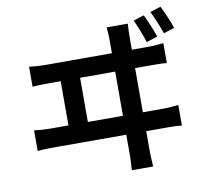

<svg xmlns="http://www.w3.org/2000/svg" viewBox="-93 -946 1186 1100"><g transform="rotate(-10 500.0 -396.0)"><path d="M807 -811Q817 -792 827 -768.5Q837 -745 846.5 -721.5Q856 -698 862 -678L798 -657Q791 -678 782.5 -701.5Q774 -725 764.5 -748Q755 -771 745 -791ZM910 -843Q920 -824 930.5 -800.5Q941 -777 950.5 -753.5Q960 -730 966 -710L903 -690Q892 -722 877.5 -757.5Q863 -793 848 -823ZM709 -780Q707 -751 706.5 -732.5Q706 -714 706 -704Q706 -697 706 -659.5Q706 -622 706 -564.5Q706 -507 706 -439.5Q706 -372 706 -305Q706 -238 706 -181Q706 -124 706 -86.5Q706 -49 706 -44Q706 -37 706.5 -13Q707 11 710 51H586Q589 11 589.5 -12Q590 -35 590 -42Q590 -47 590 -84.5Q590 -122 590 -180Q590 -238 590 -306Q590 -374 590 -442Q590 -510 590 -567.5Q590 -625 590 -662Q590 -699 590 -704Q590 -715 589.5 -731.5Q589 -748 586 -780ZM273 -236V-572H386V-236ZM74 -271Q97 -268 122 -266.5Q147 -265 169 -265H823Q849 -265 871.5 -267Q894 -269 913 -271V-151Q892 -154 866 -154.5Q840 -155 823 -155H169Q147 -155 122.5 -154.5Q98 -154 74 -151ZM109 -635Q133 -632 157.5 -630.5Q182 -629 205 -629H800Q826 -629 848 -631Q870 -633 890 -635V-519Q869 -521 842.5 -521.5Q816 -522 800 -522H205Q183 -522 158.5 -521.5Q134 -521 109 -519Z"/></g></svg>

Font: Noto Sans KR SemiBold
Style: Regular
Weight: 600
Designer: Ryoko NISHIZUKA  (kana, bopomofo & ideographs); Paul D. Hunt (Latin, Greek & Cyrillic); Sandoll Communications , Soo-you
Foundry: Adobe
Version: Version 2.004-H2;hotconv 1.0.118;makeotfexe 2.5.65603